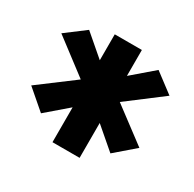

<svg xmlns="http://www.w3.org/2000/svg" viewBox="-92 -772 565 558"><g transform="rotate(30 190.0 -493.0)"><path d="M9 -424 74 -368 145 -429V-312H236V-429L307 -368L372 -424L256 -511L372 -599L307 -648L236 -587V-674H145V-587L74 -648L9 -599L125 -511Z"/></g></svg>

Font: Charger Sport
Style: Blk
Weight: 900
Designer: Jasper
Foundry: Cannot Into Space Fonts
Version: Version 1.1